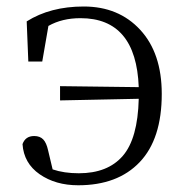

<svg xmlns="http://www.w3.org/2000/svg" viewBox="-20 -545 559 579"><path d="M65.4 -359.4 60.5 -480.5Q131.8 -525.4 232.4 -525.4Q337.9 -525.4 402.8 -455.1Q467.8 -384.8 467.8 -261.7Q467.8 -126 401.4 -56.2Q335 13.7 215.8 13.7Q147.5 13.7 99.6 -19.5Q51.8 -52.7 47.9 -110.4Q56.6 -134.8 83 -134.8Q100.6 -134.8 110.4 -124.5Q120.1 -114.3 125 -91.8L138.7 -34.2Q172.9 -22.5 217.8 -22.5Q304.7 -22.5 350.1 -74.7Q395.5 -127 398.4 -247.1L161.1 -242.2V-285.2L398.4 -282.2Q390.6 -490.2 222.7 -490.2Q167 -490.2 126 -466.8L107.4 -359.4Z"/></svg>

Font: GenYoMin TW TTF Light
Style: Regular
Weight: 300
Version: Version 1.300